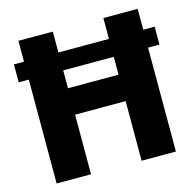

<svg xmlns="http://www.w3.org/2000/svg" viewBox="-104 -818 937 924"><g transform="rotate(-15 364.5 -355.5)"><path d="M237.8 -710.9V-606.9H489.7V-710.9H660.6V-606.9H717.3V-517.6H660.6V0H489.7V-296.9H237.8V0H66.4V-517.6H16.1V-606.9H66.4V-710.9ZM237.8 -428.7H489.7V-517.6H237.8Z"/></g></svg>

Font: Vazirmatn RD Black
Style: Regular
Weight: 900
Designer: Saber Rastikerdar
Foundry: Saber Rastikerdar
Version: Version 32.102